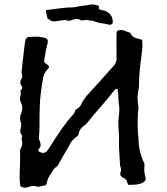

<svg xmlns="http://www.w3.org/2000/svg" viewBox="-20 -846 759 874"><path d="M93.8 8.3Q84.5 8.3 72.8 2Q69.3 -20.5 69.3 -43L69.8 -64Q71.3 -85.4 71.3 -113.3Q71.3 -132.8 71.8 -146Q71.8 -149.4 71.3 -152.3Q70.8 -155.3 70.8 -157.7Q70.8 -166 76.2 -174.1Q81.5 -182.1 81.5 -190.9Q81.5 -193.4 81.1 -196Q80.6 -198.7 79.6 -205.6Q78.6 -212.4 78.6 -215.8Q78.6 -219.7 80.1 -224.1Q81.1 -225.1 81.1 -226.6Q81.1 -228 80.6 -229Q72.3 -237.8 72.3 -248.5Q72.3 -256.3 74.7 -264.2Q76.7 -274.4 76.7 -276.9Q76.7 -286.1 73.2 -294.9Q71.3 -302.7 71.3 -310.1Q71.3 -319.8 76.2 -329.1Q81.5 -341.3 81.5 -353.5Q81.5 -367.7 74.2 -381.8Q70.8 -389.6 70.8 -397.9Q70.8 -404.8 73 -410.6Q75.2 -416.5 75.2 -420.9Q75.2 -425.3 72.3 -429.7Q72.3 -434.1 75.7 -436Q81.5 -441.4 81.5 -446.8Q81.5 -451.2 77.6 -455.1Q72.3 -463.4 72.3 -471.2Q72.3 -478 76.9 -485.4Q81.5 -492.7 81.5 -500.5Q81.5 -506.3 79.1 -512.2Q78.1 -515.1 78.1 -519Q92.8 -656.7 96.2 -665.5Q98.6 -672.4 107.9 -677.7L146.5 -679.2Q160.2 -678.7 173.8 -675.8Q191.9 -672.9 195.8 -666.5Q197.8 -663.1 197.8 -658.7Q197.8 -653.3 195.8 -646Q188.5 -617.7 184.1 -589.4L180.7 -567.9Q180.7 -561 191.9 -554.4Q203.1 -547.9 203.1 -541.5Q203.1 -537.6 198.2 -533.2Q177.2 -510.3 174.8 -482.9Q170.4 -460.4 165.5 -419.4Q159.7 -378.9 159.7 -276.9V-269Q159.7 -241.2 156.7 -218.3Q156.7 -212.4 159.7 -207Q165 -194.8 165 -186Q165 -178.2 158.2 -169.9Q154.3 -166 154.3 -162.1Q154.3 -155.3 169.9 -150.9Q171.9 -149.9 174.8 -149.9L177.2 -149.4Q192.4 -153.3 198.7 -164.6Q271.5 -279.8 306.2 -317.4Q318.4 -328.1 322.3 -342.3Q322.8 -346.7 327.1 -348.6Q345.7 -357.4 352.5 -377.9Q368.7 -405.8 393.1 -430.2Q401.9 -439 409.7 -448.2Q452.1 -496.6 496.1 -544.9Q510.3 -559.6 510.7 -578.6Q510.3 -611.8 510.3 -660.6L510.7 -696.8Q510.7 -699.7 513.7 -705.6Q522.5 -709.5 530.3 -709.5Q533.2 -709.5 539.6 -708.3Q545.9 -707 554.7 -703.1Q563.5 -699.2 572.3 -697.3Q577.6 -687.5 582 -682.4Q586.4 -677.2 595.9 -673.8Q605.5 -670.4 626.5 -664.6Q628.4 -651.4 628.4 -637.7Q628.4 -624 624.5 -599.1V-596.2Q612.8 -514.6 612.8 -459.5Q612.8 -447.8 610.8 -439.9Q606 -419.4 606 -399.4Q606 -381.3 609.9 -363.3Q610.4 -361.8 610.4 -356.9Q606.4 -320.3 606.4 -285.2Q606.4 -247.1 610.8 -209.5Q611.3 -156.2 635.3 -106Q637.7 -101.1 637.7 -93.8Q636.7 -85 636.7 -77.6Q636.7 -57.6 642.6 -37.6L643.1 -32.7Q643.1 -18.1 620.1 -10.3Q602.5 -4.9 582.5 -4.9H563L560.5 -12.2Q554.7 -32.2 546.4 -34.2Q527.3 -40.5 527.3 -55.2Q527.3 -59.6 529.3 -64.2Q531.2 -68.8 531.2 -73.2Q531.2 -79.6 527.8 -87.9Q525.9 -95.7 525.9 -105Q525.4 -121.6 521.5 -179.7L522 -220.7Q522 -236.8 520.5 -248Q519 -264.6 519 -283.7Q519 -291 518.6 -296.4Q519 -304.2 520.5 -312Q523.4 -334.5 523.4 -349.6Q523.4 -358.4 522 -367.7Q519 -382.8 519 -399.4Q519 -418.5 515.1 -440.4Q511.7 -441.4 509.8 -441.4Q507.8 -441.4 505.6 -440.2Q503.4 -439 478.3 -407.5Q453.1 -376 425.8 -345.7Q404.3 -321.3 380.9 -291.5Q372.6 -280.8 366.2 -276.4Q341.3 -260.3 337.9 -236.3Q336.9 -229 330.6 -225.1Q305.7 -208 295.4 -184.1L258.8 -121.1Q244.1 -92.3 240.7 -89.8Q225.1 -79.1 217.8 -64.5Q214.8 -58.6 210.4 -52.7Q197.3 -35.6 193.8 -16.6Q193.4 -12.2 190.9 -7.8L189 -3.4Q156.7 4.4 153.3 4.4Q142.6 0.5 133.3 0.5Q120.1 0.5 103 7.3Q98.1 8.3 93.8 8.3ZM478 -784.7Q491.2 -773.4 493.7 -748Q493.7 -745.6 492.7 -741.7Q491.7 -738.8 490.2 -737.3Q484.9 -732.9 480 -732.9Q478 -732.9 476.1 -733.9Q467.8 -735.8 454.6 -738.3L433.1 -741.7L419.4 -745.6L405.8 -750L400.4 -751.5Q397.9 -752.4 396 -752.4H391.6Q386.2 -752.4 379.9 -754.4Q377.4 -755.4 374 -755.4Q369.6 -755.4 363.3 -753.9Q358.9 -752.9 355 -752.9Q348.6 -752.9 343.8 -756.3Q337.9 -759.8 330.1 -759.8Q322.3 -759.8 312.5 -756.3Q301.8 -751.5 293 -751.5Q285.6 -751.5 279.8 -754.4Q277.8 -755.4 275.4 -755.4L271.5 -754.4L226.6 -748.5H224.1Q219.2 -748.5 213.4 -751Q210.4 -752.4 205.6 -755.4L201.7 -758.3L196.8 -761.2L192.9 -776.4L189.5 -790.5L189 -794.4V-797.4L190.4 -799.3L191.9 -800.3L245.1 -807.1L261.2 -809.1L276.9 -810.5L291 -812H305.2Q322.3 -813 333.5 -815.9Q341.8 -818.8 358.4 -819.8L370.6 -821.3L382.8 -823.2Q389.6 -825.7 397.9 -825.7Q412.1 -825.7 430.2 -819.8Q430.2 -815.4 429.7 -806.2Q434.1 -802.7 439.5 -800.8L444.8 -799.3L450.2 -798.8Q464.4 -796.4 478 -784.7Z"/></svg>

Font: Kurland
Style: Regular
Weight: 400
Designer: GGBot
Version: 0.22